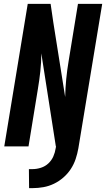

<svg xmlns="http://www.w3.org/2000/svg" viewBox="-20 -755 547 990"><path d="M130 215 129 117H148Q169 117 191 110Q213 103 229.5 87.5Q246 72 255 51.5Q264 31 267 10L269 0H268L193 -480Q193 -434 188 -387.5Q183 -341 175 -294L127 0H2L123 -735H241L255 -639L316 -255Q317 -301 321.5 -347.5Q326 -394 334 -441L382 -735H507L384 10Q379 38 370 65Q361 92 345 116.5Q329 141 306.5 160.5Q284 180 258 192.5Q232 205 204 210Q176 215 149 215Z"/></svg>

Font: Iosevka Extrabold
Style: Italic
Weight: 800
Italic angle: -9°
Monospace: yes
Designer: Belleve Invis
Foundry: Belleve Invis
Version: Version 32.5.0; ttfautohint (v1.8.4)